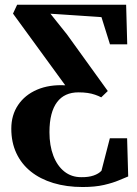

<svg xmlns="http://www.w3.org/2000/svg" viewBox="-20 -542 563 790"><path d="M320 227.5Q253.5 227.5 199.2 211Q145 194.5 106.5 163.5Q68 132.5 47.2 88Q26.5 43.5 26.5 -12.5Q26.5 -68.5 54.5 -110Q82.5 -151.5 132.5 -173Q182.5 -194.5 248.5 -191L33.5 -486L50.5 -522.5H499L503.5 -359.5H432.5L397.5 -471.5L187.5 -485.5L255.5 -400.5L423.5 -167.5L396.5 -141.5Q385 -147.5 371.2 -152.2Q357.5 -157 340.8 -159.5Q324 -162 303 -162Q274 -162 252 -152Q230 -142 214.8 -121.8Q199.5 -101.5 191.5 -70.8Q183.5 -40 183.5 2Q183.5 57 199.5 98.8Q215.5 140.5 244.8 163.8Q274 187 314 187Q344 187.5 365 180.2Q386 173 397.5 160.5L432 27H503L507.5 184Q493.5 189.5 469 200Q444.5 210.5 407.8 219Q371 227.5 320 227.5Z"/></svg>

Font: Merriweather 96pt
Style: Bold
Weight: 700
Version: Version 2.100